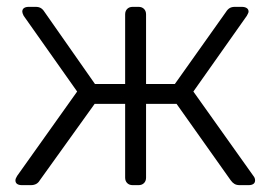

<svg xmlns="http://www.w3.org/2000/svg" viewBox="-20 -540 789 560"><path d="M44 0Q35 0 30 -3.5Q25 -7 25 -14Q25 -19 30 -27L205 -273L49 -494Q47 -498 46 -501Q45 -504 45 -506Q45 -513 50 -516.5Q55 -520 64 -520H84Q93 -520 99 -516.5Q105 -513 110 -505L257 -295H345V-498Q345 -508 351 -514Q357 -520 367 -520H384Q394 -520 400 -514Q406 -508 406 -498V-295H490L639 -505Q644 -513 650 -516.5Q656 -520 665 -520H685Q694 -520 699.5 -516.5Q705 -513 705 -506Q705 -504 703.5 -501Q702 -498 700 -494L544 -273L719 -27Q724 -21 724 -14Q724 -7 719 -3.5Q714 0 705 0H679Q670 0 664 -3.5Q658 -7 653 -14L495 -237H406V-22Q406 -12 400 -6Q394 0 384 0H367Q357 0 351 -6Q345 -12 345 -22V-237H256L96 -14Q92 -7 85.5 -3.5Q79 0 70 0Z"/></svg>

Font: Rubik Light Light
Style: Regular
Weight: 300
Version: Version 2.101